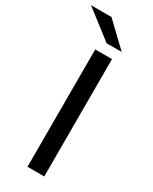

<svg xmlns="http://www.w3.org/2000/svg" viewBox="-254 -939 791 992"><g transform="rotate(30 141.0 -443.5)"><path d="M105 0V-700H205V0ZM140 -757 -28 -887H94L230 -757Z"/></g></svg>

Font: Montserrat Z Med
Style: Regular
Weight: 500
Designer: Julieta Ulanovsky
Foundry: Julieta Ulanovsky
Version: Version 8.000